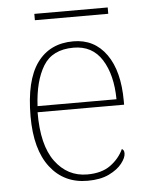

<svg xmlns="http://www.w3.org/2000/svg" viewBox="-50 -705 589 756"><g transform="rotate(-5 244.5 -326.5)"><path d="M266 10Q173 10 118.5 -60.5Q64 -131 64 -262Q64 -404 114 -473Q164 -542 257 -542Q340 -542 387.5 -475.5Q435 -409 435 -290V-276H93Q92 -146 140.5 -80.5Q189 -15 267 -15Q324 -15 359 -40.5Q394 -66 411 -103Q416 -100 418 -96Q420 -92 420 -85Q420 -68 402.5 -45.5Q385 -23 351 -6.5Q317 10 266 10ZM407 -300Q406 -397 368 -457Q330 -517 256 -517Q172 -517 136 -458Q100 -399 95 -300ZM114 -638V-663H404V-638Z"/></g></svg>

Font: Noto Serif Ethiopic Thin
Style: Regular
Weight: 250
Version: Version 2.102